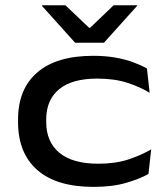

<svg xmlns="http://www.w3.org/2000/svg" viewBox="-20 -714 654 750"><path d="M345 16Q201 16 125.8 -49.8Q50.5 -115.5 50.5 -237.5V-247Q50.5 -366.5 125.8 -431.2Q201 -496 344 -496Q393 -496 432.5 -488.8Q472 -481.5 502.5 -470Q533 -458.5 554 -446.5L564.5 -351.5Q528 -374 477.8 -390.5Q427.5 -407 359.5 -407Q261.5 -407 211 -365.5Q160.5 -324 160.5 -246.5V-238Q160.5 -159.5 212.2 -117Q264 -74.5 363.5 -74.5Q431 -74.5 481 -91Q531 -107.5 570.5 -130.5L560 -34.5Q526.5 -15.5 473 0.2Q419.5 16 345 16ZM273.5 -547 144 -691V-693.5H235.5L328 -605.5H332L424 -693.5H515.5V-691L386 -547Z"/></svg>

Font: Anek Latin Expanded Medium
Style: Regular
Weight: 500
Width: 7
Designer: Yesha Goshar
Foundry: Ek Type
Version: Version 1.003